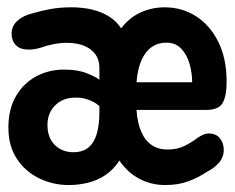

<svg xmlns="http://www.w3.org/2000/svg" viewBox="-20 -508 659 538"><path d="M173 10.5Q127.5 10.5 88.8 -8.8Q50 -28 26.8 -63.8Q3.5 -99.5 3.5 -150.5Q3.5 -202.5 24.8 -238.8Q46 -275 81.5 -294Q117 -313 159.5 -313Q198.5 -313 224 -302.5Q249.5 -292 258.5 -284.5V-319Q258.5 -340.5 247.2 -356Q236 -371.5 215.5 -379.8Q195 -388 167 -388Q148.5 -388 128.8 -384Q109 -380 93 -374Q84 -371.5 75.8 -370.2Q67.5 -369 59.5 -369Q37 -369 24.8 -381.2Q12.5 -393.5 12.5 -414Q12.5 -435 28.8 -449.8Q45 -464.5 70.5 -470.5Q96 -478 122 -482.8Q148 -487.5 180.5 -487.5Q212 -487.5 238.8 -481Q265.5 -474.5 286 -461.5Q306.5 -448.5 319.5 -428.5Q342 -458.5 373.8 -473Q405.5 -487.5 441.5 -487.5Q489.5 -487.5 528.8 -462.8Q568 -438 591.5 -391.2Q615 -344.5 615 -279Q615 -241 604.5 -220.5Q594 -200 557.5 -200H362.5Q365 -163.5 375.8 -138.8Q386.5 -114 405.2 -101.5Q424 -89 449.5 -89Q476 -89 495.8 -98.5Q515.5 -108 535.5 -123Q542.5 -127.5 549.8 -130.8Q557 -134 564.5 -134Q585.5 -134 596.2 -120.5Q607 -107 607 -88Q607 -67 592.8 -51.2Q578.5 -35.5 560.5 -27Q538 -11.5 509.2 -0.5Q480.5 10.5 443 10.5Q404 10.5 371 -6.8Q338 -24 314.5 -58Q298 -32.5 275 -17.2Q252 -2 225.8 4.2Q199.5 10.5 173 10.5ZM113 -158Q113 -122 133.5 -101.8Q154 -81.5 185.5 -81.5Q211.5 -81.5 227.5 -94.5Q243.5 -107.5 251 -132.5Q258.5 -157.5 258.5 -193.5V-210.5Q252.5 -216.5 243 -221.8Q233.5 -227 221 -230.8Q208.5 -234.5 192 -234.5Q156.5 -234.5 134.8 -213Q113 -191.5 113 -158ZM362.5 -277.5H518.5Q518.5 -303 511.2 -328.8Q504 -354.5 488 -371.5Q472 -388.5 446 -388.5Q423 -388.5 405.2 -376.2Q387.5 -364 376.5 -339.5Q365.5 -315 362.5 -277.5Z"/></svg>

Font: Sono ExtraLight Monospace SemiBold
Style: Regular
Weight: 600
Version: Version 2.112